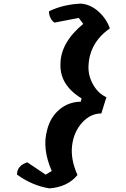

<svg xmlns="http://www.w3.org/2000/svg" viewBox="-20 -927 694 1061"><path d="M469 -562Q467 -507 495.5 -458Q524 -409 568 -390L540 -300Q480 -300 434 -249.5Q388 -199 378.5 -123.5Q369 -48 408 40Q355 106 253 114Q159 99 74 38Q74 -12 131 -30L232 38L266 18Q212 -106 240 -207Q257 -278 307.5 -321Q358 -364 426 -365L431 -383Q310 -457 314 -573Q315 -692 440 -795L415 -828L281 -802Q267 -811 258.5 -829Q250 -847 251 -865Q331 -903 427 -907Q480 -903 524.5 -863Q569 -823 587 -770Q474 -691 469 -562Z"/></svg>

Font: Tillana SemiBold
Style: Regular
Weight: 600
Designer: Lipi Raval (Devanagari, Latin), Jonny Pinhorn (Latin)
Foundry: Indian Type Foundry
Version: Version 2.003;PS 1.0;hotconv 1.0.79;makeotf.lib2.5.61930; tt